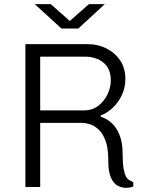

<svg xmlns="http://www.w3.org/2000/svg" viewBox="-20 -898 711 922"><path d="M585 4Q566 4 546.5 -5.5Q527 -15 513.5 -43Q500 -71 500 -126Q500 -187 486.5 -223Q473 -259 452 -277.5Q431 -296 410 -302Q389 -308 375 -308H173V0H102V-686H401Q450 -686 491 -665.5Q532 -645 557 -608Q582 -571 582 -519Q582 -478 566 -443Q550 -408 523 -382Q496 -356 463 -343V-338Q466 -337 482.5 -330Q499 -323 519 -304.5Q539 -286 554 -250Q569 -214 569 -155Q569 -113 573.5 -88Q578 -63 584.5 -51Q591 -39 600.5 -33.5Q610 -28 620 -23V-2Q617 -1 607.5 1.5Q598 4 585 4ZM173 -368H387Q422 -368 450 -388.5Q478 -409 495 -442.5Q512 -476 512 -513Q512 -568 477 -597Q442 -626 387 -626H173ZM275 -761 147 -878H224L329 -785H301L407 -878H483L356 -761Z"/></svg>

Font: Chivo ExtraLight
Style: Regular
Weight: 250
Designer: Hector Gatti
Foundry: Omnibus-Type
Version: Version 2.002